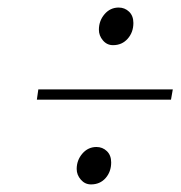

<svg xmlns="http://www.w3.org/2000/svg" viewBox="-20 -483 481 511"><path d="M78.1 -217.8 82 -245.1H439.9L435.1 -217.8ZM184.1 -33.2Q184.1 -56.6 199.2 -74.2Q214.4 -91.8 236.8 -91.8Q252.9 -91.8 264.4 -80.8Q275.9 -69.8 275.9 -50.8Q275.9 -25.9 261 -9Q246.1 7.8 222.2 7.8Q206.1 7.8 195.1 -4.9Q184.1 -17.6 184.1 -33.2ZM243.2 -403.8Q243.2 -427.7 258.3 -445.3Q273.4 -462.9 295.9 -462.9Q312 -462.9 323.5 -451.9Q335 -440.9 335 -421.9Q335 -397 319.8 -379.9Q304.7 -362.8 280.8 -362.8Q264.6 -362.8 253.9 -375.5Q243.2 -388.2 243.2 -403.8Z"/></svg>

Font: Dehuti
Style: Bold-Italic
Weight: 700
Version: Version 1.2